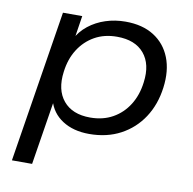

<svg xmlns="http://www.w3.org/2000/svg" viewBox="-77 -576 839 834"><g transform="rotate(10 342.5 -159.5)"><path d="M29 180 136 -490H221L204 -381H196Q216 -420 249 -446Q282 -472 323.5 -485.5Q365 -499 411 -499Q486 -499 536.5 -467Q587 -435 609.5 -378Q632 -321 622 -245Q612 -169 574.5 -112Q537 -55 477 -23Q417 9 339 9Q269 9 221 -22Q173 -53 158 -108H164L118 180ZM331 -62Q387 -62 430 -86Q473 -110 500 -153Q527 -196 534 -253Q545 -334 505.5 -381Q466 -428 386 -428Q330 -428 287.5 -404Q245 -380 218 -337.5Q191 -295 184 -238Q173 -157 212.5 -109.5Q252 -62 331 -62Z"/></g></svg>

Font: Nunito Sans 10pt SemiExpanded
Style: Italic
Weight: 400
Width: 6
Italic angle: -9°
Designer: Vernon Adams
Foundry: Vernon Adams
Version: Version 3.101;gftools[0.9.27]